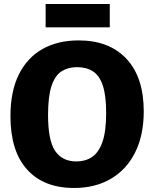

<svg xmlns="http://www.w3.org/2000/svg" viewBox="-20 -922 766 955"><path d="M348 13Q198 13 115 -78.5Q32 -170 32 -344Q32 -468 74 -552Q116 -636 192 -678.5Q268 -721 371 -721Q524 -721 609.5 -629Q695 -537 695 -368Q695 -250 652.5 -164.5Q610 -79 532 -33Q454 13 348 13ZM360 -119Q404 -119 437 -140.5Q470 -162 489 -214.5Q508 -267 508 -361Q508 -446 491.5 -496Q475 -546 442.5 -567Q410 -588 363 -588Q319 -588 286.5 -567.5Q254 -547 236.5 -495Q219 -443 219 -350Q219 -223 254.5 -171Q290 -119 360 -119ZM526 -902V-786H207V-902Z"/></svg>

Font: Bitter ExtraBold
Style: Regular
Weight: 800
Designer: Sol Matas, and Bitter project Authors
Foundry: Sol Matas
Version: Version 2.001